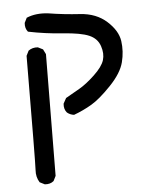

<svg xmlns="http://www.w3.org/2000/svg" viewBox="-50 -449 600 751"><g transform="rotate(-5 250.0 -73.5)"><path d="M95.7 259.8 76.2 250Q62.5 228.5 64.5 201.2Q66.4 173.8 68.4 -247.1L78.1 -266.6Q93.8 -278.3 115.2 -276.4L134.8 -266.6L144.5 -247.1L140.6 230.5L130.9 250Q117.2 261.7 95.7 259.8ZM233.4 -1Q217.8 -2.9 206.1 -12.7Q194.3 -26.4 196.3 -47.9L208 -69.3Q235.4 -85 262.7 -100.6Q290 -116.2 323.2 -147.5Q356.4 -178.7 364.3 -204.1Q372.1 -229.5 361.8 -259.8Q351.6 -290 319.8 -303.7Q288.1 -317.4 218.3 -322.3Q148.4 -327.1 82 -340.8Q70.3 -354.5 72.3 -376L82 -395.5Q119.1 -411.1 167 -405.3Q227.5 -395.5 291 -391.6Q354.5 -387.7 395.5 -350.6Q436.5 -313.5 442.4 -272.5Q448.2 -231.4 437.5 -189.5Q426.8 -147.5 381.8 -100.6Q336.9 -53.7 303.7 -34.2Q270.5 -14.6 233.4 -1Z"/></g></svg>

Font: JasonHandwriting4
Style: Regular
Weight: 400
Version: Version 1.01.21